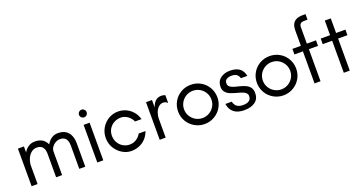

<svg xmlns="http://www.w3.org/2000/svg" viewBox="-38 -1424 4001 2111"><g transform="rotate(-20 1963.0 -368.5)"><path d="M70 -442H140V-372Q162 -409 194.5 -430.5Q227 -452 270 -452Q321 -452 355.5 -431.5Q390 -411 409 -368Q431 -407 464 -429.5Q497 -452 541 -452Q616 -452 657 -405.5Q698 -359 698 -277V-2H628V-277Q628 -326 606.5 -354Q585 -382 539 -382Q512 -382 486 -367.5Q460 -353 443.5 -329Q427 -305 427 -277V-2H357V-277Q357 -326 335.5 -354Q314 -382 268 -382Q232 -382 204.5 -360.5Q177 -339 160.5 -304Q144 -269 140 -227V-2H70Z M838 -440H908V0H838ZM828 -561Q828 -579 841 -592Q854 -605 873 -605Q891 -605 904 -592Q917 -579 917 -561Q917 -542 904 -529Q891 -516 873 -516Q854 -516 841 -529Q828 -542 828 -561Z M1017 -220Q1017 -282 1047 -334.5Q1077 -387 1128.5 -418Q1180 -449 1242 -449Q1291 -449 1335 -429Q1379 -409 1411.5 -371Q1444 -333 1458 -282H1382Q1364 -324 1326.5 -350Q1289 -376 1249 -376Q1206 -376 1169.5 -356.5Q1133 -337 1111 -301.5Q1089 -266 1089 -220Q1089 -178 1109 -142Q1129 -106 1164 -84.5Q1199 -63 1242 -63Q1284 -63 1319.5 -85Q1355 -107 1375 -144H1454Q1437 -95 1404.5 -60.5Q1372 -26 1328.5 -8Q1285 10 1236 10Q1182 10 1131.5 -20Q1081 -50 1049 -102.5Q1017 -155 1017 -220Z M1568 -440H1638V-354Q1657 -406 1684 -427.5Q1711 -449 1750 -449Q1761 -449 1772.5 -446.5Q1784 -444 1794 -440V-349Q1771 -371 1742 -371Q1711 -371 1687.5 -349Q1664 -327 1651 -292Q1638 -257 1638 -220V0H1568Z M1864 -222Q1864 -285 1894.5 -338Q1925 -391 1978 -421.5Q2031 -452 2094 -452Q2157 -452 2210 -421.5Q2263 -391 2293.5 -338Q2324 -285 2324 -222Q2324 -159 2293 -106.5Q2262 -54 2209 -23.5Q2156 7 2094 7Q2032 7 1979 -23.5Q1926 -54 1895 -106.5Q1864 -159 1864 -222ZM2254 -222Q2254 -266 2232.5 -302.5Q2211 -339 2174.5 -360.5Q2138 -382 2094 -382Q2050 -382 2013.5 -360.5Q1977 -339 1955.5 -302.5Q1934 -266 1934 -222Q1934 -179 1955.5 -142.5Q1977 -106 2014 -84.5Q2051 -63 2094 -63Q2137 -63 2174 -84.5Q2211 -106 2232.5 -142.5Q2254 -179 2254 -222Z M2381 -123H2455Q2466 -81 2492.5 -63Q2519 -45 2561 -45Q2609 -45 2633 -63Q2657 -81 2657 -117Q2657 -138 2640 -154Q2623 -170 2588 -181Q2569 -187 2549 -192Q2527 -198 2503 -205.5Q2479 -213 2463 -220Q2395 -252 2395 -317Q2395 -381 2440 -415.5Q2485 -450 2551 -450Q2618 -450 2659 -423Q2700 -396 2714 -331H2639Q2629 -364 2607.5 -378Q2586 -392 2549 -392Q2515 -392 2492 -377.5Q2469 -363 2469 -334Q2469 -305 2487 -291Q2505 -277 2537 -267L2553 -263Q2578 -257 2610.5 -248Q2643 -239 2663 -229Q2731 -197 2731 -126Q2731 -56 2682.5 -21.5Q2634 13 2557 13Q2480 13 2436 -21Q2392 -55 2381 -123Z M2786 -222Q2786 -285 2816.5 -338Q2847 -391 2900 -421.5Q2953 -452 3016 -452Q3079 -452 3132 -421.5Q3185 -391 3215.5 -338Q3246 -285 3246 -222Q3246 -159 3215 -106.5Q3184 -54 3131 -23.5Q3078 7 3016 7Q2954 7 2901 -23.5Q2848 -54 2817 -106.5Q2786 -159 2786 -222ZM3176 -222Q3176 -266 3154.5 -302.5Q3133 -339 3096.5 -360.5Q3060 -382 3016 -382Q2972 -382 2935.5 -360.5Q2899 -339 2877.5 -302.5Q2856 -266 2856 -222Q2856 -179 2877.5 -142.5Q2899 -106 2936 -84.5Q2973 -63 3016 -63Q3059 -63 3096 -84.5Q3133 -106 3154.5 -142.5Q3176 -179 3176 -222Z M3380 -375H3281V-440H3380V-617Q3380 -664 3394.5 -693Q3409 -722 3439.5 -736Q3470 -750 3517 -750H3547V-685H3507Q3477 -685 3463.5 -672Q3450 -659 3450 -630V-440H3557V-375H3450V0H3380Z M3722 -375H3612V-440H3722V-611H3792V-440H3901V-375H3792V0H3722Z"/></g></svg>

Font: Teachers[wght]
Style: Regular
Weight: 400
Designer: Alfredo Marco Pradil & Chank Diesel
Version: Version 1.000;Glyphs 3.1.2 (3151)